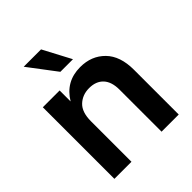

<svg xmlns="http://www.w3.org/2000/svg" viewBox="-202 -854 978 978"><g transform="rotate(-45 286.5 -365.0)"><path d="M177.7 -291.5V0H54.7V-515.6H175.8V-436.5Q229.5 -525.9 334 -525.9Q415 -525.9 466.6 -473.6Q518.1 -421.4 518.1 -322.3V0H394.5V-302.7Q394.5 -359.4 367.2 -388.7Q339.8 -418 290.5 -418Q242.2 -418 210 -387.7Q177.7 -357.4 177.7 -291.5ZM245.6 -580.1 131.8 -730.5H256.8L336.4 -580.1Z"/></g></svg>

Font: Inter Display SemiBold
Style: Regular
Weight: 600
Designer: Rasmus Andersson
Foundry: rsms
Version: Version 4.001;git-9221beed3